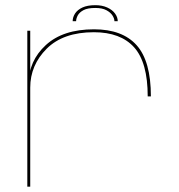

<svg xmlns="http://www.w3.org/2000/svg" viewBox="-20 -704 676 724"><path d="M537 -340.5H549Q549 -473.5 495.2 -533.5Q441.5 -593.5 334.5 -593.5Q217.5 -593.5 152.8 -534Q88 -474.5 88 -388L94 -373.5Q94 -458.5 156.2 -520.5Q218.5 -582.5 334 -582.5Q434.5 -582.5 485.8 -525.5Q537 -468.5 537 -340.5ZM83 0H94V-419.5V-588H83ZM339.5 -684.5Q310 -684.5 291 -675.8Q272 -667 263 -653Q254 -639 254 -624H267Q267 -634 273.2 -645.8Q279.5 -657.5 295 -665.8Q310.5 -674 339.5 -674Q365.5 -674 381.2 -665.5Q397 -657 404.2 -645.5Q411.5 -634 411.5 -624H424Q424 -639 413.8 -653Q403.5 -667 384.2 -675.8Q365 -684.5 339.5 -684.5Z"/></svg>

Font: Anybody Expanded Thin
Style: Regular
Weight: 250
Width: 7
Version: Version 1.113;gftools[0.9.25]